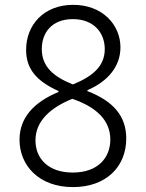

<svg xmlns="http://www.w3.org/2000/svg" viewBox="-20 -757 599 787"><path d="M279.1 9.9C414.1 9.9 497.5 -72.8 497.5 -189.3C497.5 -281.6 444.2 -342.7 338.4 -383.5V-387.4C422.2 -423.3 473.7 -484.7 473.7 -562.9C473.7 -655.2 400.2 -737.2 280.2 -737.2C158.4 -737.2 87 -653.8 87 -552.6C87 -475.5 128.2 -425.1 219.8 -383.9V-380C117.9 -337.7 60 -273.8 60 -184.3C60 -79.2 139.2 9.9 279.1 9.9ZM278.8 -410.9C198.5 -442.8 151.3 -484.4 151.3 -556.1C151.3 -622.5 192.1 -678.6 278.4 -678.6C365.4 -678.6 409.4 -621.8 409.4 -555.8C409.4 -485.8 360.4 -444.2 278.8 -410.9ZM278.4 -49.7C175.8 -49.7 125.4 -109 125.4 -181.5C125.4 -262.1 188.6 -316.4 276.3 -351.9C375.4 -318.2 432.2 -263.5 432.2 -185C432.2 -111.2 382.1 -49.7 278.4 -49.7Z"/></svg>

Font: TID UI Light
Style: Regular
Weight: 300
Designer: The TID Project Authors
Foundry: Bakken & Bæck
Version: Version 1.001;hotconv 1.0.109;makeotfexe 2.5.65596